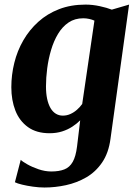

<svg xmlns="http://www.w3.org/2000/svg" viewBox="-20 -584 610 856"><path d="M472.5 35.5Q464 98.5 435.2 140.5Q406.5 182.5 364.5 206.8Q322.5 231 274.2 241.5Q226 252 178.5 252Q153.5 252 127 248.2Q100.5 244.5 78.8 239.2Q57 234 46.5 228.5L72.5 128.5Q79.5 136 101 148.2Q122.5 160.5 151.5 170.5Q180.5 180.5 209 180.5Q243.5 180.5 267 171.2Q290.5 162 304.2 137.8Q318 113.5 323.5 69L337.5 -47.5Q322.5 -32.5 302.2 -19.2Q282 -6 256.8 2Q231.5 10 201 10Q142.5 10 104.5 -17.5Q66.5 -45 48.5 -91.2Q30.5 -137.5 30.5 -195Q30.5 -250 43.8 -303.8Q57 -357.5 84 -404.2Q111 -451 151 -487Q191 -523 243.5 -543.2Q296 -563.5 361.5 -563.5Q392.5 -563.5 424.8 -556.5Q457 -549.5 478.5 -541L555.5 -563.5ZM401 -492Q391.5 -496.5 378.2 -499.5Q365 -502.5 351 -502.5Q313.5 -502.5 285.8 -483.8Q258 -465 238.8 -433Q219.5 -401 207.8 -361.2Q196 -321.5 190.5 -279.5Q185 -237.5 185 -198.5Q185 -167.5 190.2 -143.2Q195.5 -119 205.2 -102.2Q215 -85.5 229 -77Q243 -68.5 260 -68.5Q278 -68.5 294 -75.8Q310 -83 323.5 -95Q337 -107 346.5 -120.5Z"/></svg>

Font: Merriweather 28pt ExtraBold
Style: Italic
Weight: 800
Italic angle: -7.8°
Version: Version 2.101